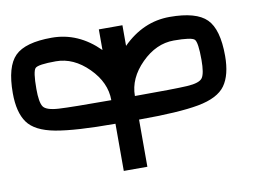

<svg xmlns="http://www.w3.org/2000/svg" viewBox="-79 -751 1408 1002"><g transform="rotate(-10 625.0 -250.0)"><path d="M250 -500Q156.2 -500 140.6 -484.4Q125 -468.8 125 -375Q125 -304.7 140.6 -281.2Q156.2 -257.8 222.7 -253.9Q289.1 -250 500 -250Q500 -343.8 421.9 -421.9Q343.8 -500 250 -500ZM625 125H500V-125Q289.1 -125 183.6 -144.5Q78.1 -164.1 39.1 -218.8Q0 -273.4 0 -375Q0 -515.6 54.7 -570.3Q109.4 -625 250 -625Q390.6 -625 500 -515.6V-625H625ZM1000 -375Q1000 -468.8 984.4 -484.4Q968.8 -500 875 -500Q781.2 -500 703.1 -421.9Q625 -343.8 625 -250Q835.9 -250 902.3 -253.9Q968.8 -257.8 984.4 -281.2Q1000 -304.7 1000 -375ZM625 -625V-515.6Q734.4 -625 875 -625Q1015.6 -625 1070.3 -570.3Q1125 -515.6 1125 -375Q1125 -273.4 1085.9 -218.8Q1046.9 -164.1 941.4 -144.5Q835.9 -125 625 -125V125H500V-625Z"/></g></svg>

Font: CraftyPE
Style: Regular
Weight: 400
Designer: Erek Butcher
Foundry: Haunted Coop
Version: Version 0.018;April 4, 2024;FontCreator 15.0.0.2962 64-bit